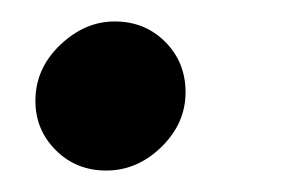

<svg xmlns="http://www.w3.org/2000/svg" viewBox="-20 -145 271 179"><path d="M13 -51Q13 -81 36 -103Q59 -125 87 -125Q115 -125 134 -106Q153 -87 153 -59Q153 -30 130.5 -8Q108 14 79 14Q51 14 32 -5Q13 -24 13 -51Z"/></svg>

Font: Oak Sans Semibold
Style: Italic
Weight: 600
Italic angle: -9.49998°
Foundry: Erik Kennedy, Walven
Version: Version 1.000